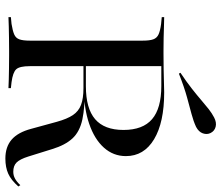

<svg xmlns="http://www.w3.org/2000/svg" viewBox="-74 -727 812 704"><g transform="rotate(90 332.0 -375.0)"><path d="M129 -145.2V-492.7Q129 -517.7 124.2 -531Q119.4 -544.4 106 -550.4Q92.7 -556.5 67.7 -559.7L42.7 -562.1V-571Q58.1 -571 77 -570.2Q96 -569.4 118.5 -569Q141.1 -568.5 166.9 -568.5H175Q205.6 -568.5 233.9 -569Q262.1 -569.4 284.3 -570.2Q306.5 -571 318.5 -571Q429 -571 490.7 -533.9Q552.4 -496.8 552.4 -430.6Q552.4 -384.7 521.4 -350Q490.3 -315.3 433.9 -296Q377.4 -276.6 302.4 -276.6H178.2V-283.9H296Q377.4 -283.9 416.9 -317.7Q456.5 -351.6 456.5 -421.8Q456.5 -492.7 416.9 -526.6Q377.4 -560.5 295.2 -560.5H222.6V-145.2ZM561.3 11.3Q518.5 11.3 491.9 -11.7Q465.3 -34.7 452.4 -83.1L426.6 -177.4Q416.1 -215.3 402 -236.3Q387.9 -257.3 364.5 -266.1Q341.1 -275 303.2 -275H191.9V-280.6H295.2Q373.4 -280.6 418.1 -271Q462.9 -261.3 487.5 -234.7Q512.1 -208.1 526.6 -160.5L554 -72.6Q563.7 -41.9 575.8 -29.8Q587.9 -17.7 609.7 -17.7Q623.4 -17.7 635.1 -24.2Q646.8 -30.6 658.9 -43.5L663.7 -36.3Q640.3 -9.7 616.9 0.8Q593.5 11.3 561.3 11.3ZM166.1 -2.4Q141.1 -2.4 118.5 -2Q96 -1.6 77 -1.2Q58.1 -0.8 42.7 0V-8.9L67.7 -11.3Q92.7 -15.3 106 -21Q119.4 -26.6 124.2 -39.9Q129 -53.2 129 -78.2V-145.2H222.6V-78.2Q222.6 -41.1 233.9 -28.6Q245.2 -16.1 281.5 -11.3L303.2 -8.9V0Q288.7 -0.8 270.6 -1.2Q252.4 -1.6 231 -2Q209.7 -2.4 184.7 -2.4H176.6ZM250 -625 246.8 -630.6Q280.6 -653.2 305.2 -672.6Q329.8 -691.9 347.6 -707.3Q365.3 -722.6 380.2 -734.3Q395.2 -746 410.5 -754Q429 -763.7 444.8 -759.7Q460.5 -755.6 467.7 -741.1Q474.2 -728.2 469 -712.9Q463.7 -697.6 445.2 -687.9Q424.2 -678.2 398.4 -671.4Q372.6 -664.5 337.1 -654.8Q301.6 -645.2 250 -625Z"/></g></svg>

Font: Playfair 144pt SemiExpanded Medium
Style: Regular
Weight: 500
Width: 6
Designer: Claus Eggers Sørensen
Foundry: Claus Eggers Sørensen
Version: Version 2.203